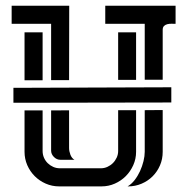

<svg xmlns="http://www.w3.org/2000/svg" viewBox="-20 -662 664 684"><path d="M67.4 -268.6H131.8V-124Q131.8 -111.3 136.7 -100.1Q141.6 -88.9 150.1 -80.6Q158.7 -72.3 169.7 -67.4Q180.7 -62.5 193.4 -62.5H339.4Q351.6 -62.5 362.8 -67.6Q374 -72.8 382.3 -81.1Q390.6 -89.4 395.8 -100.6Q400.9 -111.8 400.9 -124V-269.5H464.8V-121.1Q464.8 -96.2 454.8 -73.7Q444.8 -51.3 428 -34.4Q411.1 -17.6 388.9 -7.8Q366.7 2 341.8 2H190.4Q165.5 2 143.1 -7.8Q120.6 -17.6 103.8 -34.4Q86.9 -51.3 77.1 -73.7Q67.4 -96.2 67.4 -121.1ZM605.5 -577.1Q599.1 -577.1 591.3 -577.4Q583.5 -577.6 576.4 -575.9Q569.3 -574.2 564.5 -569.6Q559.6 -564.9 559.6 -555.7V-377.9H495.6V-577.1H355V-641.6H605.5ZM226.1 -376.5H162.1V-577.1H21.5V-641.6H226.6ZM434.6 2Q448.2 -5.9 459.5 -20.3Q470.7 -34.7 478.8 -52.2Q486.8 -69.8 491.2 -87.9Q495.6 -106 495.6 -121.1V-269.5L559.6 -270V-121.1Q559.6 -95.2 550 -73Q540.5 -50.8 523.7 -33.9Q506.8 -17.1 484.4 -7.6Q461.9 2 436.5 2ZM194.8 -92.8Q182.1 -92.8 172.1 -102.8Q162.1 -112.8 162.1 -125.5V-268.6L226.1 -269V-134.8Q226.1 -123.5 230.7 -111.1Q235.4 -98.6 245.1 -92.8ZM131.8 -376H67.4V-546.9H131.8ZM464.8 -377.4H400.9V-546.9H464.8ZM27.8 -349.1 590.3 -351.1V-296.9L27.8 -295.9Z"/></svg>

Font: Isar CAT
Style: Regular
Weight: 400
Designer: Digitized by Peter Wiegel
Foundry: CAT-Fonts, Peter Wiegel
Version: Version 1.000; ttfautohint (v1.3)